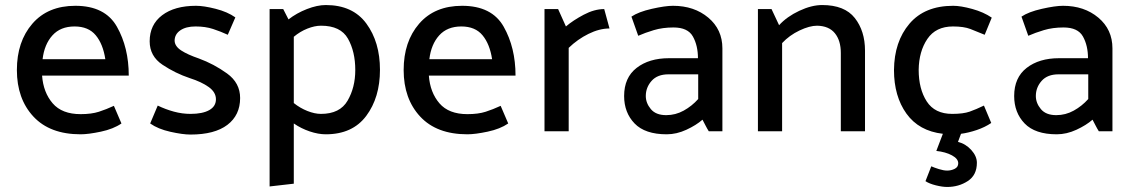

<svg xmlns="http://www.w3.org/2000/svg" viewBox="-20 -521 4503 762"><path d="M491 -221H147Q152 -154 189 -111Q226 -68 300 -68Q343 -68 372.5 -77.5Q402 -87 432 -101L462 -31Q430 -9 380.5 1.5Q331 12 300 12Q178 12 112.5 -58.5Q47 -129 47 -243Q47 -356 108.5 -427Q170 -498 279 -498Q397 -498 444 -415Q491 -332 491 -221ZM398 -286Q389 -346 360 -381Q331 -416 276 -416Q220 -416 188 -380.5Q156 -345 149 -286Z M884 -383Q856 -396 825.5 -406Q795 -416 756 -416Q718 -416 695.5 -400.5Q673 -385 673 -359Q674 -337 699.5 -320.5Q725 -304 769 -289Q829 -267 881 -229.5Q933 -192 933 -132Q933 -64 882.5 -25.5Q832 13 736 13Q705 13 656 2Q607 -9 576 -31L606 -102Q637 -87 670 -78Q703 -69 736 -69Q784 -69 810.5 -84Q837 -99 837 -127Q837 -155 808.5 -175.5Q780 -196 733 -211Q676 -230 625 -264Q574 -298 574 -357Q574 -423 623.5 -460.5Q673 -498 758 -498Q789 -498 836 -486Q883 -474 914 -452Z M1146 -112Q1171 -92 1200 -80.5Q1229 -69 1254 -69Q1329 -69 1359.5 -121.5Q1390 -174 1390 -243Q1390 -316 1361 -367.5Q1332 -419 1254 -419Q1229 -419 1200 -407.5Q1171 -396 1146 -375ZM1050 219V-485H1104L1125 -444Q1157 -469 1198 -485Q1239 -501 1273 -501Q1380 -501 1434 -427.5Q1488 -354 1488 -244Q1488 -134 1433.5 -61Q1379 12 1273 12Q1243 12 1209 0.5Q1175 -11 1146 -31V208Z M2026 -221H1682Q1687 -154 1724 -111Q1761 -68 1835 -68Q1878 -68 1907.5 -77.5Q1937 -87 1967 -101L1997 -31Q1965 -9 1915.5 1.5Q1866 12 1835 12Q1713 12 1647.5 -58.5Q1582 -129 1582 -243Q1582 -356 1643.5 -427Q1705 -498 1814 -498Q1932 -498 1979 -415Q2026 -332 2026 -221ZM1933 -286Q1924 -346 1895 -381Q1866 -416 1811 -416Q1755 -416 1723 -380.5Q1691 -345 1684 -286Z M2141 0V-485H2195L2226 -416Q2254 -440 2296.5 -462.5Q2339 -485 2378 -485L2399 -408Q2359 -408 2315.5 -386.5Q2272 -365 2237 -331V0Z M2543 -140Q2543 -112 2563 -88Q2583 -64 2624 -64Q2661 -64 2693.5 -82Q2726 -100 2751 -128V-226H2633Q2589 -226 2566 -200Q2543 -174 2543 -140ZM2486 -455Q2514 -474 2567 -486Q2620 -498 2651 -498Q2735 -498 2791 -451Q2847 -404 2847 -329V0H2793Q2786 -11 2780 -23Q2774 -35 2768 -46Q2743 -24 2704 -6Q2665 12 2626 12Q2540 12 2498.5 -31Q2457 -74 2457 -140Q2457 -213 2506.5 -251.5Q2556 -290 2635 -290H2750Q2750 -340 2730 -376Q2710 -412 2653 -412Q2610 -412 2575 -401.5Q2540 -391 2513 -379Z M3072 -421Q3103 -455 3152 -478Q3201 -501 3243 -501Q3332 -501 3372.5 -449.5Q3413 -398 3413 -320V0H3317V-311Q3317 -360 3293.5 -389Q3270 -418 3223 -419Q3193 -419 3153 -400Q3113 -381 3084 -350V0H2988V-485H3042Z M3762 -416Q3694 -416 3660.5 -366.5Q3627 -317 3626 -244Q3626 -168 3658 -118.5Q3690 -69 3759 -69Q3803 -69 3828.5 -78Q3854 -87 3885 -102L3914 -33Q3889 -16 3856.5 -5Q3824 6 3794 10L3782 42Q3813 50 3835 74.5Q3857 99 3857 125Q3857 174 3821 197.5Q3785 221 3739 221Q3720 221 3694 214.5Q3668 208 3653 198L3676 139Q3687 144 3706 150Q3725 156 3739 156Q3755 156 3769 149Q3783 142 3783 127Q3783 109 3758 95.5Q3733 82 3696 78L3722 10Q3627 -1 3577.5 -70Q3528 -139 3528 -243Q3529 -356 3589.5 -427Q3650 -498 3763 -498Q3793 -498 3838.5 -485.5Q3884 -473 3916 -451L3888 -383Q3857 -396 3831 -406Q3805 -416 3762 -416Z M4091 -140Q4091 -112 4111 -88Q4131 -64 4172 -64Q4209 -64 4241.5 -82Q4274 -100 4299 -128V-226H4181Q4137 -226 4114 -200Q4091 -174 4091 -140ZM4034 -455Q4062 -474 4115 -486Q4168 -498 4199 -498Q4283 -498 4339 -451Q4395 -404 4395 -329V0H4341Q4334 -11 4328 -23Q4322 -35 4316 -46Q4291 -24 4252 -6Q4213 12 4174 12Q4088 12 4046.5 -31Q4005 -74 4005 -140Q4005 -213 4054.5 -251.5Q4104 -290 4183 -290H4298Q4298 -340 4278 -376Q4258 -412 4201 -412Q4158 -412 4123 -401.5Q4088 -391 4061 -379Z"/></svg>

Font: Palanquin Medium
Style: Regular
Weight: 500
Designer: Pria Ravichandran
Version: Version 1.0.4